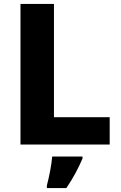

<svg xmlns="http://www.w3.org/2000/svg" viewBox="-20 -734 613 975"><path d="M84 0H537V-139H254V-714H84ZM399 71V61H245C242 102 229 167 218 208V221H317C353 168 378 120 399 71Z"/></svg>

Font: Noto Sans Bengali UI ExtraBold
Style: Regular
Weight: 800
Designer: Jelle Bosma - Monotype Design Team
Foundry: Monotype Imaging Inc.
Version: Version 2.003